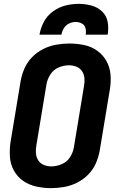

<svg xmlns="http://www.w3.org/2000/svg" viewBox="-20 -969 616 997"><path d="M245 8Q278 8 312.5 2Q347 -4 379.5 -20Q412 -36 438 -62.5Q464 -89 478 -121.5Q492 -154 498 -188L550 -502Q557 -542 554 -580.5Q551 -619 533 -651.5Q515 -684 485 -705.5Q455 -727 417.5 -735Q380 -743 340 -743Q307 -743 272.5 -737Q238 -731 205.5 -715Q173 -699 147 -672.5Q121 -646 107 -613.5Q93 -581 87 -547L35 -233Q29 -194 31.5 -155Q34 -116 52 -83.5Q70 -51 100 -30Q130 -9 168 -0.5Q206 8 245 8ZM247 -105Q226 -105 207.5 -112.5Q189 -120 178.5 -136.5Q168 -153 166.5 -173.5Q165 -194 169 -215L221 -529Q225 -556 241 -581.5Q257 -607 284 -618.5Q311 -630 338 -630H339Q359 -630 377.5 -622.5Q396 -615 406.5 -598.5Q417 -582 418.5 -561.5Q420 -541 416 -521L364 -206Q360 -179 344.5 -154Q329 -129 301.5 -117Q274 -105 247 -105ZM185 -789H299Q302 -807 312 -823Q322 -839 339 -847Q356 -855 373 -855Q373 -855 373 -855Q373 -855 373 -855Q373 -855 373 -855Q373 -855 373 -855Q390 -855 405 -847Q420 -839 424 -822.5Q428 -806 425 -789H539Q545 -823 539 -855.5Q533 -888 509.5 -910Q486 -932 454 -940.5Q422 -949 389 -949Q355 -949 320.5 -940.5Q286 -932 255.5 -910Q225 -888 208 -856Q191 -824 185 -789Z"/></svg>

Font: Iosevka Sparkle Extrabold
Style: Italic
Weight: 800
Italic angle: -9°
Designer: Belleve Invis
Foundry: Belleve Invis
Version: Version 4.5.0; ttfautohint (v1.8.3)